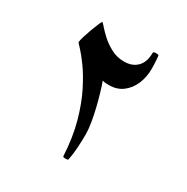

<svg xmlns="http://www.w3.org/2000/svg" viewBox="-149 -675 878 900"><g transform="rotate(30 290.5 -224.5)"><path d="M461.9 -471.7Q461.9 -425.3 445.6 -387.5Q429.2 -349.6 398.9 -327.1Q368.7 -304.7 327.1 -304.7Q317.9 -304.7 309.1 -305.2Q300.3 -305.7 290.5 -308.6Q297.9 -289.6 307.6 -256.8Q317.4 -224.1 326.7 -186.3Q335.9 -148.4 341.8 -112.8Q347.7 -77.1 347.7 -52.2Q347.7 -13.2 345.2 23.9Q342.8 61 336.4 91.3Q336.4 95.7 322.3 95.7Q308.1 95.7 308.1 91.3Q302.7 -9.3 280.5 -88.9Q258.3 -168.5 228.5 -227.5Q198.7 -286.6 169.9 -326.2Q141.1 -365.7 121.8 -386Q102.5 -406.2 102.5 -407.7Q102.5 -417.5 109.4 -439.7Q116.2 -461.9 125.2 -486.3Q134.3 -510.7 141.8 -528.1Q149.4 -545.4 151.9 -545.4Q154.3 -545.4 168.5 -528.8Q182.6 -512.2 206.5 -490.5Q230.5 -468.8 262.2 -452.1Q293.9 -435.5 332 -435.5Q376 -435.5 402.1 -461.7Q428.2 -487.8 428.2 -538.6Q428.2 -544.9 443.8 -544.9Q447.8 -544.9 452.4 -544.2Q457 -543.5 457.5 -542.5Q458.5 -540.5 460.2 -516.6Q461.9 -492.7 461.9 -471.7Z"/></g></svg>

Font: Scheherazade New SemiBold
Style: Regular
Weight: 600
Designer: SIL International
Foundry: SIL International
Version: Version 4.000